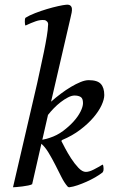

<svg xmlns="http://www.w3.org/2000/svg" viewBox="-20 -780 483 812"><path d="M196 -350Q215 -367 237 -383.5Q259 -400 280 -412.5Q301 -425 320.5 -433Q340 -441 355 -441Q392 -441 406.5 -425Q421 -409 421 -378Q421 -360 409.5 -335Q398 -310 375.5 -283.5Q353 -257 319.5 -231.5Q286 -206 243 -188Q240 -186 240 -184Q240 -181 242 -179Q245 -173 255.5 -153Q266 -133 280.5 -110.5Q295 -88 311.5 -70.5Q328 -53 343 -53Q357 -53 376.5 -63Q396 -73 414 -84Q418 -80 418 -68Q418 -60 417 -57Q416 -54 414 -51Q400 -40 382.5 -30Q365 -20 346 -11.5Q327 -3 308 3.5Q289 10 273 12Q269 12 266 9Q252 -7 239.5 -32Q227 -57 213.5 -83.5Q200 -110 185.5 -134Q171 -158 155 -172L116 -1Q111 2 99 4.5Q87 7 74.5 8.5Q62 10 50.5 11Q39 12 35 12L137 -427Q142 -451 150 -487Q158 -523 165.5 -559.5Q173 -596 178 -626.5Q183 -657 183 -671Q185 -682 180 -688Q175 -694 168 -695Q151 -697 131 -690Q111 -683 88 -672Q85 -675 85 -688Q85 -696 85.5 -699Q86 -702 88 -705Q104 -715 128.5 -724.5Q153 -734 178 -741.5Q203 -749 225.5 -754Q248 -759 260 -760Q272 -761 277.5 -756.5Q283 -752 284 -744.5Q285 -737 283 -726.5Q281 -716 278 -704ZM295 -376Q283 -376 267.5 -368Q252 -360 236.5 -348Q221 -336 207 -321.5Q193 -307 183 -294L159 -189Q170 -191 177 -193Q184 -195 190 -197Q221 -207 246.5 -226Q272 -245 291 -266Q310 -287 320.5 -308Q331 -329 331 -344Q331 -364 321 -370Q311 -376 295 -376Z"/></svg>

Font: Lusitana
Style: Italic
Weight: 400
Italic angle: -12°
Designer: Ana Paula Megda
Foundry: Ana Paula Megda
Version: Version 1.000; ttfautohint (v1.1) -l 8 -r 50 -G 200 -x 14 -D